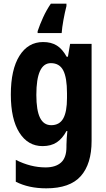

<svg xmlns="http://www.w3.org/2000/svg" viewBox="-20 -786 579 1046"><path d="M215 -557Q259 -557 289.5 -538Q320 -519 343 -477H350L362 -547H479V-18Q479 107 420 173.5Q361 240 232 240Q136 240 66 204V85Q147 126 228 126Q283 126 312.5 99.5Q342 73 342 15V4Q342 -11 343.5 -32.5Q345 -54 347 -72H342Q320 -31 289 -10.5Q258 10 212 10Q132 10 85.5 -63.5Q39 -137 39 -271Q39 -407 86 -482Q133 -557 215 -557ZM257 -442Q178 -442 178 -269Q178 -185 198 -144.5Q218 -104 259 -104Q304 -104 324.5 -140.5Q345 -177 345 -252V-278Q345 -363 324.5 -402.5Q304 -442 257 -442ZM342 -753Q333 -718 325.5 -676.5Q318 -635 316 -606H185V-616Q197 -652 215 -691.5Q233 -731 257 -766H342Z"/></svg>

Font: Noto Sans Lao Condensed
Style: Bold
Weight: 700
Width: 3
Designer: Monotype Design Team
Foundry: Monotype Imaging Inc.
Version: Version 2.003; ttfautohint (v1.8.4.7-5d5b)